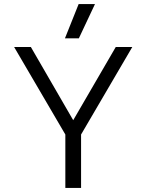

<svg xmlns="http://www.w3.org/2000/svg" viewBox="-20 -932 726 952"><path d="M370 -912H451L371 -742H302ZM304 -265 50 -699H133L343 -336L554 -699H636L382 -265V0H304Z"/></svg>

Font: Prompt Light
Style: Regular
Weight: 300
Designer: Katatrad Team
Foundry: CadsonDemak
Version: Version 1.001